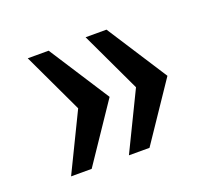

<svg xmlns="http://www.w3.org/2000/svg" viewBox="-75 -542 646 574"><g transform="rotate(-20 248.0 -255.0)"><path d="M246 -67 335.5 -251 245 -443H311.5L435.5 -251L311.5 -67ZM62 -67 151.5 -251 61 -443H127.5L251.5 -251L127.5 -67Z"/></g></svg>

Font: Public Sans Thin SemiBold
Style: Regular
Weight: 600
Version: Version 2.001